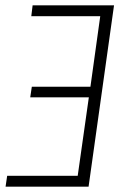

<svg xmlns="http://www.w3.org/2000/svg" viewBox="-20 -704 493 724"><path d="M103 -684H410L314 0H1L7 -41H273L315 -337H94L100 -377H321L358 -643H98Z"/></svg>

Font: Fira Sans Condensed ExtraLight
Style: Italic
Weight: 275
Width: 3
Italic angle: -8°
Designer: Carrois Corporate & Edenspiekermann AG
Foundry: Carrois Corporate GbR & Edenspiekermann AG
Version: Version 4.203